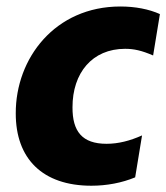

<svg xmlns="http://www.w3.org/2000/svg" viewBox="-20 -573 522 603"><path d="M267 10.3C315.7 10.3 363.3 1.1 404.5 -16L426.1 -147.7C387.8 -130.7 351.9 -121.4 314.6 -121.4C237.9 -121.4 207.4 -160.5 207.7 -235.8C207.4 -343.8 269.5 -419.7 372.9 -419.7C400.6 -419.7 424.7 -414.4 460.9 -398.8L482.2 -528.8C447.4 -544.4 404.5 -552.6 358 -552.6C152.7 -552.6 29.1 -389.9 29.5 -217.3C29.1 -74.6 113.6 10.3 267 10.3Z"/></svg>

Font: TID UI Extra Bold
Style: Italic
Weight: 800
Italic angle: -9.39999°
Designer: The TID Project Authors
Foundry: Bakken & Bæck
Version: Version 1.001;hotconv 1.0.109;makeotfexe 2.5.65596